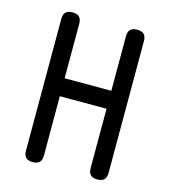

<svg xmlns="http://www.w3.org/2000/svg" viewBox="-111 -829 823 929"><g transform="rotate(15 300.0 -365.0)"><path d="M417 -332H183V-35Q183 -12 172 -1Q161 10 138 10Q115 10 104 -1Q93 -12 93 -35V-695Q93 -718 104 -729Q115 -740 138 -740Q161 -740 172 -729Q183 -718 183 -695V-422H417V-695Q417 -718 428 -729Q439 -740 462 -740Q485 -740 496 -729Q507 -718 507 -695V-35Q507 -12 496 -1Q485 10 462 10Q439 10 428 -1Q417 -12 417 -35Z"/></g></svg>

Font: Maple Mono NF CN
Style: Regular
Weight: 400
Monospace: yes
Designer: subframe7536
Version: Version 7.000